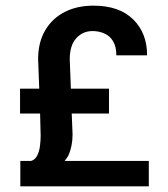

<svg xmlns="http://www.w3.org/2000/svg" viewBox="-20 -660 596 680"><path d="M222 -109Q217 -100 209 -90H507V0H52V-90H90Q104 -94 111.5 -108.5Q119 -123 121.5 -142.5Q124 -162 124 -179L122 -258H51V-346H119L115 -450Q115 -510 140 -552.5Q165 -595 209 -617.5Q253 -640 311 -640Q402 -640 451.5 -591.5Q501 -543 501 -464H392Q392 -495 380.5 -514Q369 -533 349.5 -541.5Q330 -550 308 -550Q273 -550 250 -524.5Q227 -499 227 -450L231 -346H366V-258H234L237 -184Q237 -142 222 -109Z"/></svg>

Font: Placeholder Sans Medium
Style: Regular
Weight: 500
Designer: The Branx Europe S.L
Version: Version 1.006;Fontself Maker 3.5.7